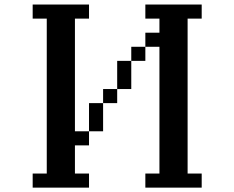

<svg xmlns="http://www.w3.org/2000/svg" viewBox="-20 -817 1040 852"><path d="M625 15.6V-46.9H687.5V-609.4H625V-671.9H687.5V-734.4H625V-796.9H875V-734.4H812.5V-46.9H875V15.6ZM125 15.6V-46.9H187.5V-734.4H125V-796.9H375V-734.4H312.5V-234.4H375V-171.9H312.5V-46.9H375V15.6ZM625 -609.4V-546.9H562.5V-421.9H500V-359.4H437.5V-234.4H375V-359.4H437.5V-421.9H500V-546.9H562.5V-609.4Z"/></svg>

Font: KH Dot Dougenzaka 16
Style: Regular
Weight: 400
Designer: Original version for X68000 by Keitarou Hiraki (http://hp.vector.co.jp/authors/VA000874/) / TrueType conversion by Homem
Version: Version 1.00.20150527